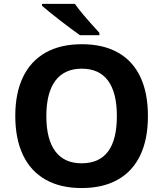

<svg xmlns="http://www.w3.org/2000/svg" viewBox="-20 -951 836 981"><path d="M397 9.8Q289.1 9.8 213.1 -33Q137.2 -75.7 97.7 -158.4Q58.1 -241.2 58.1 -358.9Q58.1 -475.6 97.7 -557.6Q137.2 -639.6 213.4 -682.4Q289.6 -725.1 397.9 -725.1Q506.8 -725.1 582.5 -682.6Q658.2 -640.1 697 -558.1Q735.8 -476.1 735.8 -357.9Q735.8 -240.2 696.8 -158Q657.7 -75.7 581.8 -33Q505.9 9.8 397 9.8ZM397 -116.7Q577.1 -116.7 577.1 -357.9Q577.1 -478.5 531.7 -539.3Q486.3 -600.1 397.9 -600.1Q309.1 -600.1 262.9 -538.6Q216.8 -477.1 216.8 -357.9Q216.8 -239.3 262.5 -178Q308.1 -116.7 397 -116.7ZM194.8 -921.4V-931.2H362.8Q391.1 -888.7 487.8 -783.2V-771H388.7Q347.2 -800.3 288.3 -845.7Q229.5 -891.1 194.8 -921.4Z"/></svg>

Font: Viking Open Sans
Style: Bold
Weight: 700
Foundry: Ascender Corporation
Version: Version 2.001